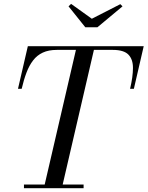

<svg xmlns="http://www.w3.org/2000/svg" viewBox="-20 -994 779 1014"><path d="M211.5 0 385.5 -750H480.5L306.5 0ZM106.5 0V-19.5H421.5V0ZM75 -525 127 -750H739L687 -525H667Q682 -588.5 682.2 -634.5Q682.5 -680.5 658.2 -705.5Q634 -730.5 575.5 -730.5H280.5Q236.5 -730.5 206 -716.2Q175.5 -702 154.8 -675Q134 -648 119.8 -610.2Q105.5 -572.5 94.5 -525ZM430.5 -850 342 -960.5 355.5 -973.5 465 -895 615.5 -972 627 -960.5 494.5 -850Z"/></svg>

Font: Bodoni Moda 11pt
Style: Italic
Weight: 400
Italic angle: -13°
Version: Version 2.004